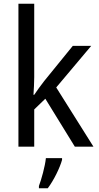

<svg xmlns="http://www.w3.org/2000/svg" viewBox="-20 -780 525 1021"><path d="M162 -370V-760H78V0H162V-198L221 -255L378 0H477L279 -315L465 -536H367L215 -349C199 -329 174 -294 162 -276H158C160 -305 162 -343 162 -370ZM310 70V61H224C220 103 200 175 187 209V221H234C266 179 299 111 310 70Z"/></svg>

Font: Noto Sans Lao UI SemCond
Style: Regular
Weight: 400
Width: 4
Designer: Monotype Design Team
Foundry: Monotype Imaging Inc.
Version: Version 2.000